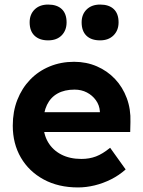

<svg xmlns="http://www.w3.org/2000/svg" viewBox="-20 -812 626 842"><path d="M36 -261Q36 -323 56 -374Q76 -425 112 -462.5Q148 -500 197.5 -520.5Q247 -541 305 -541Q359 -541 405 -521Q451 -501 484.5 -465.5Q518 -430 536 -381.5Q554 -333 552 -277L551 -233H126L103 -320H434L418 -302V-324Q416 -351 400.5 -372.5Q385 -394 361 -406.5Q337 -419 307 -419Q263 -419 232.5 -402Q202 -385 186 -352Q170 -319 170 -272Q170 -224 190.5 -189Q211 -154 248.5 -134.5Q286 -115 337 -115Q372 -115 401 -126Q430 -137 463 -164L531 -69Q502 -43 467 -25.5Q432 -8 395 1Q358 10 322 10Q236 10 171.5 -25Q107 -60 71.5 -121Q36 -182 36 -261ZM338 -714Q338 -749 360 -770.5Q382 -792 419 -792Q458 -792 479 -772Q500 -752 500 -714Q500 -679 478 -657Q456 -635 419 -635Q380 -635 359 -655.5Q338 -676 338 -714ZM110 -714Q110 -749 132 -770.5Q154 -792 191 -792Q230 -792 251 -772Q272 -752 272 -714Q272 -679 250.5 -657Q229 -635 191 -635Q153 -635 131.5 -655.5Q110 -676 110 -714Z"/></svg>

Font: Mach SemiBold
Style: Regular
Weight: 600
Version: Version 1.002